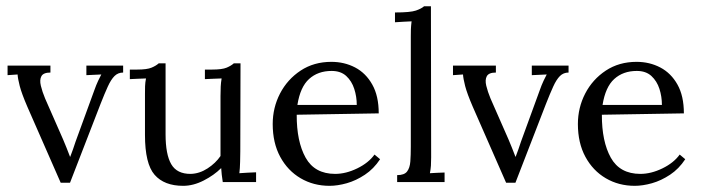

<svg xmlns="http://www.w3.org/2000/svg" viewBox="-20 -587 2259 619"><path d="M175.7 2.2 68.2 -242.8Q49.9 -285.3 43.6 -309.7Q37.4 -334.1 36.7 -346.9L4.4 -344.7V-375.5H142.6V-353.1Q119.9 -353.1 113.5 -341.4Q107.1 -329.7 111.7 -310.6Q116.2 -291.5 125.4 -269.5L183.4 -137.5Q188.9 -124.7 194.5 -110.6Q200.2 -96.4 205.7 -81.8H206.5Q210.5 -93.1 215.3 -105.6Q220 -118.1 223.7 -130.5L283.8 -295.2Q290.1 -313.2 296.5 -326.7Q302.9 -340.3 306.6 -346.9L258.5 -344.7V-375.5H377V-353.1Q360.5 -353.1 349.1 -341.8Q337.7 -330.4 327.5 -307.8Q317.2 -285.3 304 -251.6L205.7 2.2Z M570.6 12.1Q509.4 12.1 478.4 -23.5Q447.4 -59 447.4 -151.8V-285.3Q447.4 -297 447.7 -309.1Q448.1 -321.2 450.7 -334.1Q437.5 -333.7 424.5 -333.1Q411.4 -332.6 398.6 -331.9V-362.7H422.1Q454 -362.7 468.6 -368.9Q483.3 -375.1 491.7 -382.8H513.8V-154Q513.8 -89.1 532.1 -57.6Q550.4 -26 594.8 -26.4Q623 -27.1 649.1 -44Q675.1 -60.9 690.9 -84V-277.2Q690.9 -295.2 691.6 -308.2Q692.3 -321.2 694.5 -334.1Q681 -333.7 667.6 -333.1Q654.2 -332.6 640.6 -331.9V-362.7H663.7Q696 -362.7 710.7 -368.9Q725.3 -375.1 733.8 -382.8H755.4L754.7 -99Q754.7 -87.3 754.1 -65.5Q753.6 -43.6 751.7 -28.6Q765.3 -29.3 778.7 -30.3Q792.1 -31.2 805.6 -31.5V0H698.2Q696 -12.8 694.9 -23.8Q693.8 -34.8 693.1 -45.1Q670 -22 636.6 -5Q603.2 12.1 570.6 12.1Z M1042.5 12.1Q990.8 12.1 949.2 -12.3Q907.6 -36.7 883.4 -81.4Q859.2 -126.1 859.2 -187Q859.2 -239.8 882.8 -285.5Q906.5 -331.1 949.2 -359.4Q991.9 -387.6 1048.4 -387.6Q1090.2 -387.6 1124.9 -369.5Q1159.5 -351.3 1180.2 -314.4Q1201 -277.6 1201 -221.5L936.6 -217.1Q936.2 -130.9 965.3 -78.7Q994.5 -26.4 1060.5 -26.4Q1095.3 -26.4 1131.8 -44.2Q1168.3 -62 1187.4 -88.7L1205.4 -73.7Q1184.8 -42.5 1156.4 -23.7Q1128 -4.8 1098.1 3.7Q1068.2 12.1 1042.5 12.1ZM938.8 -248.6H1130.2Q1130.2 -275.4 1122.1 -300.5Q1114 -325.6 1096.3 -342Q1078.5 -358.3 1049.1 -358.3Q1005.1 -358.3 976.5 -332.4Q947.9 -306.6 938.8 -248.6Z M1260.4 -22.4Q1283.5 -22.4 1292.4 -34.1Q1301.4 -45.8 1302.9 -66.6Q1304.4 -87.3 1304.4 -114V-469.4Q1304.4 -481.1 1304.7 -492.1Q1305.1 -503.1 1306.9 -518.2Q1293.4 -517.8 1280.2 -516.9Q1267 -516 1253.4 -515.2V-546.8Q1302.9 -546.8 1320.9 -553Q1338.8 -559.2 1347.3 -566.9H1369.3L1370 -79.6Q1370 -64.5 1369.3 -53Q1368.5 -41.4 1366 -28.6Q1377.7 -29.3 1389.6 -29.9Q1401.5 -30.4 1413.3 -30.8V0H1260.4Z M1611.7 2.2 1504.2 -242.8Q1485.9 -285.3 1479.6 -309.7Q1473.4 -334.1 1472.7 -346.9L1440.4 -344.7V-375.5H1578.7V-353.1Q1555.9 -353.1 1549.5 -341.4Q1543.1 -329.7 1547.7 -310.6Q1552.3 -291.5 1561.4 -269.5L1619.4 -137.5Q1624.9 -124.7 1630.5 -110.6Q1636.2 -96.4 1641.7 -81.8H1642.5Q1646.5 -93.1 1651.3 -105.6Q1656 -118.1 1659.7 -130.5L1719.8 -295.2Q1726.1 -313.2 1732.5 -326.7Q1738.9 -340.3 1742.6 -346.9L1694.5 -344.7V-375.5H1813V-353.1Q1796.5 -353.1 1785.1 -341.8Q1773.7 -330.4 1763.5 -307.8Q1753.2 -285.3 1740 -251.6L1641.7 2.2Z M2026.4 12.1Q1974.7 12.1 1933.1 -12.3Q1891.5 -36.7 1867.3 -81.4Q1843.1 -126.1 1843.1 -187Q1843.1 -239.8 1866.7 -285.5Q1890.4 -331.1 1933.1 -359.4Q1975.8 -387.6 2032.3 -387.6Q2074.1 -387.6 2108.7 -369.5Q2143.4 -351.3 2164.1 -314.4Q2184.8 -277.6 2184.8 -221.5L1920.4 -217.1Q1920.1 -130.9 1949.2 -78.7Q1978.4 -26.4 2044.4 -26.4Q2079.2 -26.4 2115.7 -44.2Q2152.2 -62 2171.3 -88.7L2189.2 -73.7Q2168.7 -42.5 2140.3 -23.7Q2111.8 -4.8 2082 3.7Q2052.1 12.1 2026.4 12.1ZM1922.6 -248.6H2114Q2114 -275.4 2106 -300.5Q2097.9 -325.6 2080.1 -342Q2062.3 -358.3 2033 -358.3Q1989 -358.3 1960.4 -332.4Q1931.8 -306.6 1922.6 -248.6Z"/></svg>

Font: Parastoo
Style: Regular
Weight: 400
Foundry: Saber Rastikerdar (saber.rastikerdar@gmail.com)
Version: Version 3.000